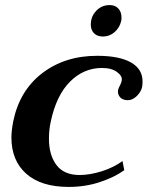

<svg xmlns="http://www.w3.org/2000/svg" viewBox="-20 -727 582 757"><path d="M338 -630Q338 -662 359.5 -684.5Q381 -707 412 -707Q434 -707 446.5 -693.5Q459 -680 459 -658Q459 -650 458 -645Q452 -618 432 -600.5Q412 -583 386 -583Q363 -583 350.5 -596Q338 -609 338 -630ZM25 -185Q25 -210 32 -248Q57 -370 146.5 -438.5Q236 -507 363 -507Q450 -507 496 -481Q542 -455 542 -406Q542 -391 540 -383Q536 -365 519.5 -348.5Q503 -332 484 -332Q465 -332 455 -342Q445 -352 445 -366Q445 -376 453 -390Q459 -402 460 -410Q463 -427 441.5 -443Q420 -459 382 -459Q310 -459 256 -405Q202 -351 180 -247Q173 -215 173 -180Q173 -116 202.5 -76.5Q232 -37 294 -37Q334 -37 380.5 -51.5Q427 -66 463 -92L470 -56Q431 -28 373.5 -9Q316 10 251 10Q142 10 83.5 -42Q25 -94 25 -185Z"/></svg>

Font: Trirong
Style: Bold Italic
Weight: 700
Italic angle: -12°
Designer: Katatrad Team
Foundry: CadsonDemak
Version: Version 1.001